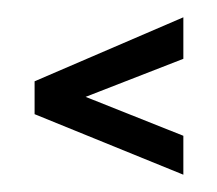

<svg xmlns="http://www.w3.org/2000/svg" viewBox="-20 -241 251 222"><path d="M20 -147V-109L192 -39V-84L79 -129L192 -173V-221Z"/></svg>

Font: Hussar Tani
Style: Dwa
Weight: 700
Foundry: Cannot Into Space Fonts
Version: Version 0.92